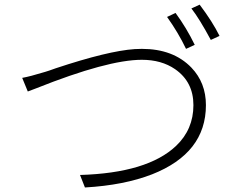

<svg xmlns="http://www.w3.org/2000/svg" viewBox="-20 -830 1040 840"><path d="M748 -773.4Q795.9 -708 832 -633.8L793.9 -616.2Q759.8 -687.5 710.9 -755.9ZM853.5 -809.6Q910.2 -734.4 940.4 -672.9L902.3 -655.3Q852.5 -748 817.4 -793ZM77.1 -489.3Q110.4 -495.1 177.7 -515.6Q191.4 -519.5 223.6 -531.2Q453.1 -607.4 569.3 -615.2Q585.9 -616.2 600.6 -616.2Q738.3 -616.2 817.4 -534.2Q880.9 -467.8 880.9 -370.1Q880.9 -160.2 645.5 -67.4Q522.5 -19.5 351.6 -9.8L330.1 -64.5Q625 -73.2 750 -191.4Q826.2 -263.7 826.2 -370.1Q826.2 -471.7 746.1 -527.3Q686.5 -568.4 600.6 -568.4Q451.2 -568.4 137.7 -443.4Q110.4 -432.6 101.6 -429.7Z"/></svg>

Font: Taipei Sans TC Beta Light
Style: Regular
Weight: 300
Designer: JT Foundry
Foundry: JT Foundry
Version: Version 1.000